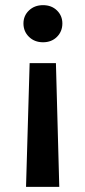

<svg xmlns="http://www.w3.org/2000/svg" viewBox="-20 -536 331 745"><path d="M95 -291H197L210 189H81ZM222 -445Q222 -414 201 -393Q180 -372 147 -372Q114 -372 92.5 -393Q71 -414 71 -445Q71 -475 92.5 -495.5Q114 -516 147 -516Q180 -516 201 -495.5Q222 -475 222 -445Z"/></svg>

Font: AWOL-DM SemiBold
Style: Regular
Weight: 600
Designer: Colophon Foundry, Jonny Pinhorn, Mikhail Sharanda
Foundry: Colophon Foundry
Version: Version 1.000;Glyphs 3.2.3 (3260)